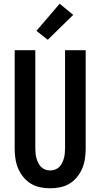

<svg xmlns="http://www.w3.org/2000/svg" viewBox="-20 -1005 540 1033"><path d="M250 8Q223 8 196 2.5Q169 -3 146 -17Q123 -31 105.5 -52.5Q88 -74 77.5 -99Q67 -124 63 -151Q59 -178 59 -205V-735H170V-205Q170 -192 171.5 -178.5Q173 -165 176.5 -152.5Q180 -140 186 -128Q192 -116 201.5 -106.5Q211 -97 224 -92.5Q237 -88 250 -88Q263 -88 276 -92.5Q289 -97 298.5 -106.5Q308 -116 314 -128Q320 -140 323.5 -152.5Q327 -165 328.5 -178.5Q330 -192 330 -205V-735H441V-205Q441 -178 437 -151Q433 -124 422.5 -99Q412 -74 394.5 -52.5Q377 -31 354 -17Q331 -3 304 2.5Q277 8 250 8ZM237 -791 176 -839 301 -985 374 -925Z"/></svg>

Font: Iosevka
Style: Bold
Weight: 700
Monospace: yes
Designer: Belleve Invis
Foundry: Belleve Invis
Version: Version 32.5.0; ttfautohint (v1.8.4)